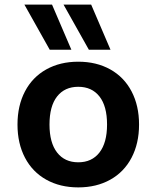

<svg xmlns="http://www.w3.org/2000/svg" viewBox="-20 -802 680 834"><path d="M56 -261Q56 -343 88.5 -405Q121 -467 181 -500.5Q241 -534 320 -534Q399 -534 459 -500.5Q519 -467 551.5 -405Q584 -343 584 -261Q584 -179 551.5 -117Q519 -55 459 -21.5Q399 12 320 12Q241 12 181 -21.5Q121 -55 88.5 -117Q56 -179 56 -261ZM445 -261Q445 -341 412 -383Q379 -425 320 -425Q261 -425 228 -383Q195 -341 195 -261Q195 -182 228 -139.5Q261 -97 320 -97Q379 -97 412 -139.5Q445 -182 445 -261ZM86 -782H206L290 -586H196ZM256 -782H376L460 -586H366Z"/></svg>

Font: AmikoBold
Style: Bold
Weight: 700
Designer: Pablo Impallari, Rodrigo Fuenzalida, Andres Torresi
Foundry: Impallari Type
Version: Version 1.000; ttfautohint (v1.3)